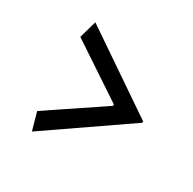

<svg xmlns="http://www.w3.org/2000/svg" viewBox="-99 -540 606 602"><g transform="rotate(30 204.0 -239.0)"><path d="M264 -243 67 -374 85 -437 370 -243V-238L84 -41L66 -105L264 -238Z"/></g></svg>

Font: Quattrocento Sans
Style: Regular
Weight: 400
Designer: Pablo Impallari
Foundry: Pablo Impallari, Igino Marini, Brenda Gallo
Version: Version 2.000